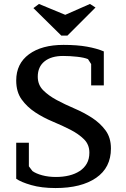

<svg xmlns="http://www.w3.org/2000/svg" viewBox="-20 -939 636 971"><path d="M126 -98 144 -74Q162 -61 193.5 -52.5Q225 -44 263 -44Q299 -44 329.5 -51.5Q360 -59 383 -74Q406 -89 419 -112Q432 -135 432 -167Q432 -208 404.5 -235Q377 -262 336 -283Q295 -304 247 -324Q199 -344 158 -371Q117 -398 89.5 -436Q62 -474 62 -532Q62 -617 126.5 -664.5Q191 -712 301 -712Q370 -712 420 -703Q470 -694 505 -679V-507H441V-615L425 -640Q406 -648 370 -652Q334 -656 299 -656Q239 -656 205 -628.5Q171 -601 171 -551Q171 -510 198.5 -482.5Q226 -455 267 -433Q308 -411 356 -390.5Q404 -370 445 -343.5Q486 -317 513.5 -280Q541 -243 541 -188Q541 -91 466 -39.5Q391 12 261 12Q190 12 138 -3Q86 -18 62 -35V-217H126ZM435 -919 463 -901 321 -759H290L149 -898L177 -919L310 -864Z"/></svg>

Font: PT Serif Caption
Style: Regular
Weight: 400
Designer: A.Korolkova, O.Umpeleva, V.Yefimov
Foundry: ParaType Ltd
Version: Version 1.000W OFL